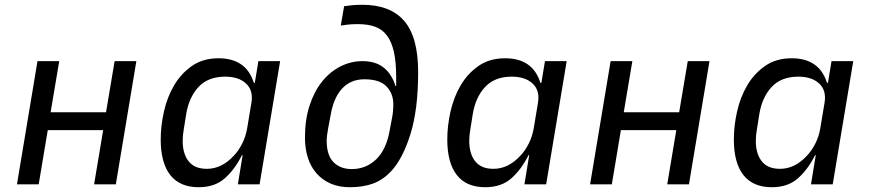

<svg xmlns="http://www.w3.org/2000/svg" viewBox="-20 -772 3640 804"><path d="M137 -516H228L192 -302H424L460 -516H551L465 0H374L412 -227H180L142 0H51Z M976 0 996 -122H993Q963 -62 921 -25Q879 12 812 12Q733 12 693 -39Q653 -90 653 -188Q653 -245 666.5 -305Q680 -365 709 -414.5Q738 -464 784 -496Q830 -528 895 -528Q1011 -528 1043 -425H1047L1062 -516H1153L1067 0ZM846 -65Q909 -65 960 -121Q979 -141 994 -170.5Q1009 -200 1015 -235L1033 -343Q1041 -394 1010 -422.5Q979 -451 923 -451Q852 -451 812 -408.5Q772 -366 760 -296L749 -227Q745 -204 745 -182Q745 -128 770 -96.5Q795 -65 846 -65Z M1445 12Q1399 12 1364 -3.5Q1329 -19 1305 -46.5Q1281 -74 1269 -112Q1257 -150 1257 -196Q1257 -270 1276 -329Q1295 -388 1328 -429.5Q1361 -471 1405 -493.5Q1449 -516 1498 -516Q1552 -516 1586 -489.5Q1620 -463 1636 -412H1639V-449Q1639 -512 1629.5 -554.5Q1620 -597 1600.5 -623Q1581 -649 1551 -660Q1521 -671 1479 -671Q1454 -671 1436.5 -669Q1419 -667 1407 -665L1421 -746Q1432 -748 1453 -750Q1474 -752 1497 -752Q1614 -752 1672.5 -684.5Q1731 -617 1731 -470Q1731 -313 1698.5 -209.5Q1666 -106 1617 -54Q1584 -19 1542.5 -3.5Q1501 12 1445 12ZM1453 -64Q1513 -64 1555.5 -105Q1598 -146 1612 -227L1622 -280Q1627 -305 1627 -336Q1627 -380 1598.5 -410Q1570 -440 1506 -440Q1448 -440 1412 -400.5Q1376 -361 1364 -287L1354 -234Q1351 -216 1349.5 -204.5Q1348 -193 1348 -182Q1348 -122 1376.5 -93Q1405 -64 1453 -64Z M2176 0 2196 -122H2193Q2163 -62 2121 -25Q2079 12 2012 12Q1933 12 1893 -39Q1853 -90 1853 -188Q1853 -245 1866.5 -305Q1880 -365 1909 -414.5Q1938 -464 1984 -496Q2030 -528 2095 -528Q2211 -528 2243 -425H2247L2262 -516H2353L2267 0ZM2046 -65Q2109 -65 2160 -121Q2179 -141 2194 -170.5Q2209 -200 2215 -235L2233 -343Q2241 -394 2210 -422.5Q2179 -451 2123 -451Q2052 -451 2012 -408.5Q1972 -366 1960 -296L1949 -227Q1945 -204 1945 -182Q1945 -128 1970 -96.5Q1995 -65 2046 -65Z M2537 -516H2628L2592 -302H2824L2860 -516H2951L2865 0H2774L2812 -227H2580L2542 0H2451Z M3376 0 3396 -122H3393Q3363 -62 3321 -25Q3279 12 3212 12Q3133 12 3093 -39Q3053 -90 3053 -188Q3053 -245 3066.5 -305Q3080 -365 3109 -414.5Q3138 -464 3184 -496Q3230 -528 3295 -528Q3411 -528 3443 -425H3447L3462 -516H3553L3467 0ZM3246 -65Q3309 -65 3360 -121Q3379 -141 3394 -170.5Q3409 -200 3415 -235L3433 -343Q3441 -394 3410 -422.5Q3379 -451 3323 -451Q3252 -451 3212 -408.5Q3172 -366 3160 -296L3149 -227Q3145 -204 3145 -182Q3145 -128 3170 -96.5Q3195 -65 3246 -65Z"/></svg>

Font: IBM Plex Mono Text
Style: Italic
Weight: 450
Italic angle: -9°
Monospace: yes
Designer: Mike Abbink, Paul van der Laan, Pieter van Rosmalen
Foundry: Bold Monday
Version: Version 2.1